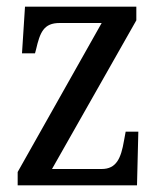

<svg xmlns="http://www.w3.org/2000/svg" viewBox="-20 -556 479 576"><path d="M33 0H391L395 -161H357L352 -134C343 -81 329 -49 285 -49H136L389 -495V-536H55L46 -396H85L88 -407C100 -459 111 -487 159 -487H285L33 -40Z"/></svg>

Font: Noto Serif Sinhala Condensed
Style: Regular
Weight: 400
Width: 3
Designer: Jelle Bosma - Monotype Design Team
Foundry: Monotype Imaging Inc.
Version: Version 2.007